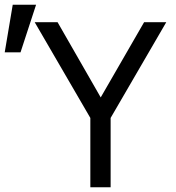

<svg xmlns="http://www.w3.org/2000/svg" viewBox="-126 -794 746 814"><path d="M257 0H343V-294L579 -700H485L301 -381L118 -700H21L257 -294ZM27 -774H-72L-106 -572H-39Z"/></svg>

Font: CommitMono
Style: 400Regular
Weight: 400
Monospace: yes
Designer: Eigil Nikolajsen
Foundry: Eigil Nikolajsen
Version: Version 1.143